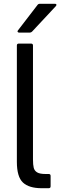

<svg xmlns="http://www.w3.org/2000/svg" viewBox="-20 -993 318 1013"><path d="M200 0Q133 0 101 -30Q69 -60 69 -139V-753Q69 -763 79 -763H144Q154 -763 154 -753V-152Q154 -123 158 -107.5Q162 -92 176 -83.5Q190 -75 220 -75H237Q247 -75 247 -65V-10Q247 0 237 0ZM81 -821Q75 -821 73 -825Q71 -829 75 -833L178 -967Q182 -973 191 -973H270Q276 -973 277.5 -969.5Q279 -966 275 -961L149 -826Q144 -821 137 -821Z"/></svg>

Font: Open Sauce Two
Style: Regular
Weight: 400
Designer: Alfredo Marco Pradil
Foundry: Creative Sauce Fz LLC
Version: Version 1.477